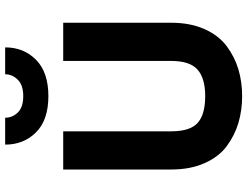

<svg xmlns="http://www.w3.org/2000/svg" viewBox="-130 -842 983 764"><g transform="rotate(-90 362.0 -459.5)"><path d="M169 -931H276Q276 -902 297 -880.5Q318 -859 362 -859Q406 -859 427.5 -881Q449 -903 449 -931H556Q556 -857 506.5 -808Q457 -759 362 -759Q267 -759 218 -808Q169 -857 169 -931ZM362 12Q306 12 256.5 -2.5Q207 -17 164 -48.5Q121 -80 95.5 -137Q70 -194 70 -270V-700H222V-270Q222 -195 255.5 -165Q289 -135 362 -135Q433 -135 467.5 -165.5Q502 -196 502 -270V-700H654V-270Q654 -195 629 -138.5Q604 -82 561.5 -50Q519 -18 469 -3Q419 12 362 12Z"/></g></svg>

Font: Overpass Heavy
Style: Regular
Weight: 900
Designer: Delve Withrington, Thomas Jockin
Foundry: Delve Fonts
Version: Version 3.000;DELV;Overpass